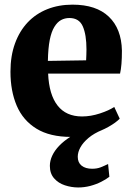

<svg xmlns="http://www.w3.org/2000/svg" viewBox="-20 -578 571 826"><path d="M286 11Q194.5 11 136.8 -24.5Q79 -60 52 -123.2Q25 -186.5 25 -269.5Q25 -337.5 44.5 -391Q64 -444.5 99.2 -481.8Q134.5 -519 183.5 -538.5Q232.5 -558 292 -558Q394 -558 448.2 -506.2Q502.5 -454.5 504.5 -360.5Q504.5 -327 502.5 -302.8Q500.5 -278.5 496.5 -261.5H187Q189 -216 199.2 -181.5Q209.5 -147 227.8 -123.8Q246 -100.5 272.2 -88.8Q298.5 -77 333 -77Q370.5 -77 410 -90Q449.5 -103 471.5 -118L495 -67.5Q479.5 -51 447.5 -32.8Q415.5 -14.5 373.5 -1.8Q331.5 11 286 11ZM186 -316 350.5 -318.5Q351 -330.5 351.5 -342Q352 -353.5 352 -365.5Q352 -428.5 336.2 -464.5Q320.5 -500.5 278.5 -500.5Q259 -500.5 242.8 -491.8Q226.5 -483 213.8 -462.2Q201 -441.5 194 -406Q187 -370.5 186 -316ZM316.5 228.5Q287.5 228.5 259.2 219.2Q231 210 212.8 189.2Q194.5 168.5 194.5 135.5Q194.5 113.5 204.8 91.5Q215 69.5 234.8 49Q254.5 28.5 282 11Q309.5 -6.5 343.5 -19L373.5 -23L420 -19Q384.5 -4.5 361 15.2Q337.5 35 326 55.8Q314.5 76.5 314.5 96.5Q314.5 121.5 331.2 134.8Q348 148 376.5 148Q397 148 413 141.8Q429 135.5 445 127.5L450.5 182.5Q436.5 193.5 415.2 204.2Q394 215 368.5 221.8Q343 228.5 316.5 228.5Z"/></svg>

Font: Merriweather 48pt ExtraBold
Style: Regular
Weight: 800
Version: Version 2.100